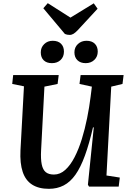

<svg xmlns="http://www.w3.org/2000/svg" viewBox="-20 -1176 819 1210"><path d="M651 -70 735 -57 728 0H541L534 -12L571 -373H566Q542 -269 515 -195Q488 -121 455.5 -75Q423 -29 381.5 -7.5Q340 14 288 14Q224 14 182.5 -12.5Q141 -39 123 -93Q105 -147 109 -228L131 -632L57 -647L63 -703H350L343 -647L260 -630L239 -229Q236 -174 243 -140Q250 -106 268.5 -91Q287 -76 320 -76Q359 -76 391.5 -105.5Q424 -135 450 -185.5Q476 -236 495.5 -299Q515 -362 529 -431.5Q543 -501 551 -566L559 -630L481 -647L488 -703H759L752 -647L681 -630ZM237 -846Q237 -877 258.5 -898Q280 -919 312 -919Q346 -919 364.5 -900.5Q383 -882 383 -851Q383 -818 362 -798Q341 -778 307 -778Q274 -778 255.5 -796Q237 -814 237 -846ZM449 -846Q449 -878 471 -898.5Q493 -919 525 -919Q559 -919 577.5 -900.5Q596 -882 596 -851Q596 -819 574.5 -798.5Q553 -778 520 -778Q487 -778 468 -796.5Q449 -815 449 -846ZM253 -1124 281 -1156 424 -1065 571 -1155 595 -1121 471 -987Q456 -971 444 -963.5Q432 -956 419 -956Q410 -956 403 -957.5Q396 -959 389 -962Z"/></svg>

Font: Literata 18pt SemiBold
Style: Italic
Weight: 600
Italic angle: -2°
Designer: Latin by Veronika Burian and Jose Scaglione. Greek by Irene Vlachou. Cyrillic by Vera Evstafieva
Foundry: TypeTogether
Version: Version 3.103;gftools[0.9.29]